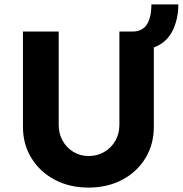

<svg xmlns="http://www.w3.org/2000/svg" viewBox="-20 -844 828 870"><path d="M381 6Q295 6 228 -29.5Q161 -65 122.5 -127.5Q84 -190 84 -269V-701H246V-278Q246 -238 264 -206Q282 -174 313 -155.5Q344 -137 381 -137Q421 -137 452.5 -155.5Q484 -174 502.5 -206Q521 -238 521 -278V-701H579Q625 -701 645.5 -733Q666 -765 666 -824H788Q788 -756 761 -703Q734 -650 677 -629V-269Q677 -190 639 -127.5Q601 -65 534 -29.5Q467 6 381 6Z"/></svg>

Font: Readex Pro bold
Style: Bold
Weight: 700
Designer: Bonnie Shaver-Troup, Thomas Jockin
Foundry: Lexend
Version: Version 1.200; ttfautohint (v1.8.3)